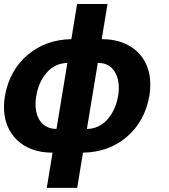

<svg xmlns="http://www.w3.org/2000/svg" viewBox="-23 -747 837 953"><path d="M360.1 185.4H209.2L237.9 10.7Q181.1 11 136.2 -5.9Q91.3 -22.7 60.2 -53.1Q29.1 -83.5 12.8 -125.2Q-3.6 -166.9 -3.2 -215.9Q-3.2 -229 -2.1 -242.7Q-1.1 -256.4 1.4 -270.6Q24.1 -397.4 113.6 -474.1Q203.5 -550.4 331 -552.6L359.7 -727.3H510.7L481.9 -552.6Q538.4 -552.9 583.1 -536.4Q627.8 -519.9 659.1 -489.9Q690.3 -459.9 706.9 -418.1Q723.4 -376.4 723 -326.3Q723 -312.9 721.9 -299.2Q720.9 -285.5 718.4 -270.6Q695.3 -143.5 606.2 -67.5Q517.4 8.5 388.8 10.7ZM408.4 -107.2Q430 -107.2 448.7 -113.3Q467.3 -119.3 483.1 -130.1Q498.9 -141 511.7 -155.7Q524.5 -170.5 534.4 -187.9Q550.4 -216.6 558.6 -248.8Q566.8 -280.9 566.8 -311.1Q566.8 -343 557.2 -369Q547.6 -394.9 528.1 -413Q503.2 -434.7 462.4 -434.7ZM257.5 -107.2 311.4 -434.7Q249.6 -432.9 209.2 -386.7Q168.7 -340.9 157 -270.6Q155.2 -259.9 154.3 -249.8Q153.4 -239.7 153.4 -230.1Q153.4 -203.5 160 -181.1Q166.5 -158.7 179.5 -142.2Q192.5 -125.7 212 -116.5Q231.5 -107.2 257.5 -107.2Z"/></svg>

Font: Linik Sans
Style: Bold Italic
Weight: 700
Italic angle: 9°
Designer: Fonts by Rasmus Andersson / Changes by Cristiano Sobral with parts from Marc Monis
Foundry: rsms
Version: Version 3.020; ttfautohint (v1.6)